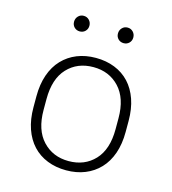

<svg xmlns="http://www.w3.org/2000/svg" viewBox="-103 -755 755 845"><g transform="rotate(15 275.0 -332.5)"><path d="M275 6Q228 6 189 -9.5Q150 -25 122.5 -54.5Q95 -84 80 -127Q65 -170 65 -225V-275Q65 -330 80 -373Q95 -416 123 -445.5Q151 -475 189.5 -490.5Q228 -506 275 -506Q322 -506 361 -490.5Q400 -475 427.5 -445.5Q455 -416 470 -373Q485 -330 485 -275V-225Q485 -170 470 -127Q455 -84 427 -54.5Q399 -25 360.5 -9.5Q322 6 275 6ZM275 -36Q348 -36 393.5 -84.5Q439 -133 439 -225V-275Q439 -366 393 -415Q347 -464 275 -464Q202 -464 156.5 -415.5Q111 -367 111 -275V-225Q111 -134 157 -85Q203 -36 275 -36ZM175 -600Q160 -600 150 -610Q140 -620 140 -635Q140 -650 150 -660.5Q160 -671 175 -671Q190 -671 200 -660.5Q210 -650 210 -635Q210 -620 200 -610Q190 -600 175 -600ZM375 -600Q360 -600 350 -610Q340 -620 340 -635Q340 -650 350 -660.5Q360 -671 375 -671Q390 -671 400 -660.5Q410 -650 410 -635Q410 -620 400 -610Q390 -600 375 -600Z"/></g></svg>

Font: Retni Sans Light
Style: Regular
Weight: 300
Designer: Vitaly Kuzmin
Foundry: ParaType Ltd.
Version: Version 1.00;March 2, 2019;FontCreator 11.5.0.2425 64-bit; t